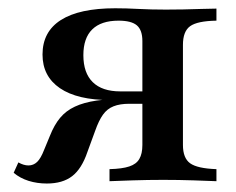

<svg xmlns="http://www.w3.org/2000/svg" viewBox="-20 -436 567 462"><path d="M243.5 0V-29Q274.2 -29.8 291.1 -35.5Q308.1 -41.1 315.3 -53.6Q322.6 -66.1 322.6 -87.1V-337.1Q322.6 -363.7 309.3 -375Q296 -386.3 265.3 -386.3Q223.4 -386.3 202 -365.3Q180.6 -344.4 180.6 -303.2Q180.6 -260.5 203.2 -238.3Q225.8 -216.1 269.4 -216.1H357.3V-195.2H245.2Q166.1 -195.2 124.2 -223.8Q82.3 -252.4 82.3 -304.8Q82.3 -359.7 126.6 -387.9Q171 -416.1 257.3 -416.1Q283.9 -416.1 313.3 -414.5Q342.7 -412.9 379 -412.9Q398.4 -412.9 421 -413.3Q443.5 -413.7 464.9 -414.5Q486.3 -415.3 500.8 -415.3V-386.3Q454.8 -385.5 437.5 -373Q420.2 -360.5 420.2 -328.2V-87.1Q420.2 -55.6 437.5 -43.1Q454.8 -30.6 500.8 -29V0Q482.3 -0.8 446 -2Q409.7 -3.2 372.6 -3.2Q336.3 -3.2 299.2 -2Q262.1 -0.8 243.5 0ZM92.7 5.6Q69.4 5.6 48.8 -0.8Q28.2 -7.3 12.9 -20.2L24.2 -45.2Q37.1 -37.9 48.4 -37.9Q60.5 -37.9 69.4 -46.4Q78.2 -54.8 86.3 -75.8L100 -108.9Q110.5 -135.5 124.6 -152.4Q138.7 -169.4 160.1 -179.4Q181.5 -189.5 212.5 -194Q243.5 -198.4 288.7 -198.4H350.8V-186.3H291.1Q268.5 -186.3 253.2 -180.2Q237.9 -174.2 227.8 -160.1Q217.7 -146 208.9 -121L190.3 -70.2Q176.6 -29.8 153.6 -12.1Q130.6 5.6 92.7 5.6Z"/></svg>

Font: Playfair SemiBold
Style: Regular
Weight: 600
Designer: Claus Eggers Sørensen
Foundry: Claus Eggers Sørensen
Version: Version 2.001;gftools[0.9.30]